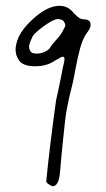

<svg xmlns="http://www.w3.org/2000/svg" viewBox="-20 -655 367 667"><path d="M237.3 -608.4Q216.8 -634.8 187.5 -634.8Q148.4 -634.8 104.5 -597.7Q60.5 -560.5 43.9 -524.4Q34.2 -501 34.2 -482.4Q34.2 -464.8 43 -450.2Q55.7 -424.8 101.6 -424.8Q142.6 -424.8 168.9 -443.4Q172.9 -445.3 179.7 -449.2Q193.4 -458 198.2 -458Q204.1 -458 204.1 -449.2Q204.1 -441.4 198.2 -419.9Q198.2 -419.9 197.3 -415Q196.3 -410.2 194.8 -402.3Q193.4 -394.5 191.4 -384.3Q189.5 -374 187 -363.3Q184.6 -352.5 182.6 -341.8Q180.7 -331.1 178.2 -321.8Q175.8 -312.5 174.8 -306.6Q152.3 -144.5 140.6 -25.4Q141.6 -20.5 146 -17.1Q150.4 -13.7 155.8 -11.2Q161.1 -8.8 162.1 -7.8Q184.6 -7.8 188.5 -57.6Q189.5 -72.3 193.8 -116.7Q198.2 -161.1 199.7 -175.3Q201.2 -189.5 204.6 -221.7Q208 -253.9 210.9 -269.5Q213.9 -285.2 218.3 -306.6Q222.7 -328.1 227.5 -345.7Q233.4 -366.2 241.2 -409.7Q249 -453.1 258.3 -487.3Q267.6 -521.5 282.2 -541Q294.9 -557.6 294.9 -568.4Q294.9 -587.9 270.5 -587.9Q262.7 -587.9 256.3 -591.8Q250 -595.7 237.3 -608.4ZM198.2 -547.9Q192.4 -535.2 176.8 -518.1Q161.1 -501 156.2 -493.2Q151.4 -482.4 136.7 -475.6Q122.1 -468.8 107.4 -468.8Q90.8 -468.8 85.9 -476.6Q81.1 -484.4 81.1 -492.2Q81.1 -503.9 90.8 -522.5Q93.8 -536.1 129.9 -562.5Q166 -588.9 181.6 -588.9Q184.6 -588.9 185.5 -587.9Q198.2 -587.9 203.1 -578.1Q207 -571.3 207 -567.4Q207 -562.5 198.2 -547.9Z"/></svg>

Font: 辰宇落雁體 Thin
Style: Regular
Weight: 100
Designer: Written by Liu, Wei-Chen; Created by Wang, Li-Yu.
Foundry: New Value
Version: Version 1.000